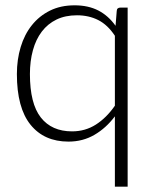

<svg xmlns="http://www.w3.org/2000/svg" viewBox="-20 -526 586 722"><path d="M460 -497.5V176H412V-88.5Q379 -44.5 335.2 -19Q291.5 6.5 237.5 6.5Q146 6.5 94.8 -57Q43.5 -120.5 43.5 -247.5Q43.5 -302 57.8 -349.2Q72 -396.5 99.8 -431.2Q127.5 -466 167.8 -486Q208 -506 260.5 -506Q312 -506 349.8 -486.5Q387.5 -467 414.5 -429L419 -485Q419.5 -497.5 433.5 -497.5ZM251 -32Q300.5 -32 340.5 -57.5Q380.5 -83 412 -128.5V-391.5Q385 -432.5 349.5 -450.5Q314 -468.5 269.5 -468.5Q225.5 -468.5 192.5 -452.5Q159.5 -436.5 137.2 -407.2Q115 -378 103.8 -337.2Q92.5 -296.5 92.5 -247.5Q92.5 -136.5 133.5 -84.2Q174.5 -32 251 -32Z"/></svg>

Font: Lato TR Light
Style: Regular
Weight: 300
Designer: Lukasz Dziedzic
Foundry: Lukasz Dziedzic
Version: Version 1.104 2013